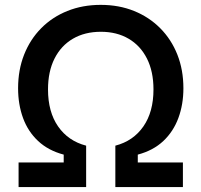

<svg xmlns="http://www.w3.org/2000/svg" viewBox="-20 -757 815 777"><path d="M55.2 0V-99.6H237.8V-131.3Q175.3 -147.9 134.3 -186.3Q93.3 -224.6 73.2 -279.5Q53.2 -334.5 53.2 -399.9Q53.2 -474.1 77.6 -535.9Q102.1 -597.7 146.7 -642.8Q191.4 -688 252.7 -712.6Q314 -737.3 387.7 -737.3Q461.4 -737.3 522.5 -712.6Q583.5 -688 628.4 -642.8Q673.3 -597.7 697.8 -535.9Q722.2 -474.1 722.2 -399.9Q722.2 -334.5 701.9 -279.5Q681.6 -224.6 640.9 -186.3Q600.1 -147.9 537.6 -131.3V-99.6H720.2V0H446.8V-167.5Q519.5 -186.5 560.3 -245.4Q601.1 -304.2 601.1 -395Q601.1 -467.8 574.7 -520Q548.3 -572.3 500.5 -600.3Q452.6 -628.4 388.2 -628.4Q323.2 -628.4 275.1 -600.3Q227.1 -572.3 200.7 -520Q174.3 -467.8 174.3 -395Q174.3 -304.2 215.1 -245.4Q255.9 -186.5 328.6 -167.5V0Z"/></svg>

Font: Inter
Style: 540
Weight: 540
Designer: Rasmus Andersson
Foundry: rsms
Version: Version 4.001;git-66647c0bb